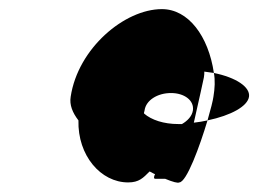

<svg xmlns="http://www.w3.org/2000/svg" viewBox="-20 -708 598 421"><path d="M135 -496C132 -478 139 -461 152 -444C150 -367 201 -308 261 -308C285 -308 294 -318 308 -332C313 -330 315 -328 320 -326C317 -321 317 -316 320 -316H342C359 -309 370 -306 373 -308C389 -308 418 -387 435 -444C426 -442 415 -440 405 -439C416 -487 426 -533 427 -538C428 -543 428 -547 428 -551C436 -550 442 -549 449 -548C437 -629 393 -688 335 -688C253 -688 151 -602 135 -496ZM297 -466C300 -488 325 -504 355 -504C384 -504 406 -488 403 -466C401 -453 391 -443 379 -436H371C339 -436 312 -445 296 -459C295 -461 297 -464 297 -466ZM449 -548C452 -532 451 -514 448 -496C447 -488 442 -468 435 -444C487 -455 523 -475 526 -496C529 -517 498 -538 449 -548Z"/></svg>

Font: Ampere
Style: SCSuCndIta
Weight: 400
Version: Version 1